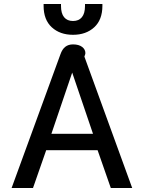

<svg xmlns="http://www.w3.org/2000/svg" viewBox="-20 -940 719 960"><path d="M282 -668Q291 -694 306.5 -706Q322 -718 345 -718Q374 -718 390.5 -705.5Q407 -693 407 -674Q407 -670 402 -657L641 0H534L468 -189H211L145 0H38ZM445 -271 341 -577 237 -271ZM198 -911V-920H285V-910Q285 -873 300.5 -854Q316 -835 345 -835Q374 -835 389.5 -854Q405 -873 405 -910V-920H492V-911Q492 -841 451 -803.5Q410 -766 345 -766Q280 -766 239 -803.5Q198 -841 198 -911Z"/></svg>

Font: Niramit Medium
Style: Regular
Weight: 500
Designer: Katatrad Aksorn Co.,Ltd.
Foundry: Cadson Demak Co.,Ltd.
Version: Version 1.000; ttfautohint (v1.6)